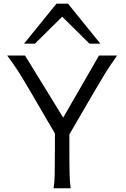

<svg xmlns="http://www.w3.org/2000/svg" viewBox="-20 -1011 677 1031"><path d="M18.6 -712.9H114.3L319.3 -379.4L511.7 -712.9H608.9Q569.3 -656.7 544.7 -616.9Q520 -577.1 486.8 -520L352.5 -289.1V-212.4Q352.5 -121.1 353.8 -73.7Q355 -26.4 359.9 0H267.6Q272.5 -26.4 273.7 -73.7Q274.9 -121.1 274.9 -212.4V-294.4L143.1 -520Q106 -583.5 80.6 -623.8Q55.2 -664.1 18.6 -712.9ZM108.9 -776.4 283.2 -991.2H345.2L519 -776.4H460.4L314 -921.4L167.5 -776.4Z"/></svg>

Font: Lesson One Light
Style: Regular
Weight: 300
Designer: But Ko, Victor Gaultney, Annie Olsen, Julie Remington, Don Collingsworth, Eric Hays, Becca Hirsbrunner
Version: Version 1.100